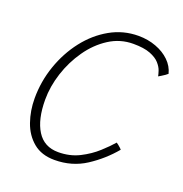

<svg xmlns="http://www.w3.org/2000/svg" viewBox="-122 -770 837 880"><g transform="rotate(20 297.0 -330.0)"><path d="M507.5 -144.5Q457 -84 389.8 -40.2Q322.5 3.5 237.5 3.5Q174 3.5 133.8 -30Q93.5 -63.5 74.8 -117.2Q56 -171 56 -231.5Q56 -314 82.8 -391Q109.5 -468 157.2 -529.5Q205 -591 268.8 -627Q332.5 -663 406.5 -663Q452.5 -663 492.2 -648.2Q532 -633.5 559 -607.2Q586 -581 594.5 -546.5Q591 -543 583.2 -537.5Q575.5 -532 567 -527Q558.5 -522 553.5 -519Q552 -528 546.5 -544.8Q541 -561.5 525.5 -579Q510 -596.5 479.2 -608.5Q448.5 -620.5 396.5 -620.5Q332.5 -620.5 278.8 -586Q225 -551.5 185.8 -495.2Q146.5 -439 125 -372.8Q103.5 -306.5 103.5 -242.5Q103.5 -146 138 -91Q172.5 -36 241.5 -36Q298 -36 344 -59.2Q390 -82.5 424.2 -113.8Q458.5 -145 479 -169Q482 -167.5 488.2 -162.5Q494.5 -157.5 500.2 -152.2Q506 -147 507.5 -144.5Z"/></g></svg>

Font: Grandstander Thin Thin
Style: Italic
Weight: 250
Italic angle: -15°
Version: Version 1.200